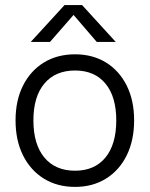

<svg xmlns="http://www.w3.org/2000/svg" viewBox="-20 -724 587 753"><path d="M233 -704H302L434 -559.5H359.5L268.5 -665.5L176 -559.5H100.5ZM41 -252Q41 -330 70.2 -388.2Q99.5 -446.5 152 -478.8Q204.5 -511 274.5 -511Q343.5 -511 395.8 -478.8Q448 -446.5 477 -388.2Q506 -330 506 -252Q506 -173.5 477 -114.8Q448 -56 395.8 -23.5Q343.5 9 274.5 9Q204.5 9 152 -23.5Q99.5 -56 70.2 -114.8Q41 -173.5 41 -252ZM436 -252Q436 -345 393.5 -396.2Q351 -447.5 274.5 -447.5Q197 -447.5 154 -396.2Q111 -345 111 -252Q111 -158 154 -106.2Q197 -54.5 274.5 -54.5Q351 -54.5 393.5 -106.2Q436 -158 436 -252Z"/></svg>

Font: Overused Grotesk Book
Style: Regular
Weight: 375
Version: Version 0.004